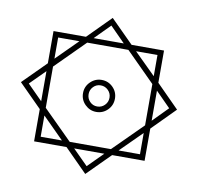

<svg xmlns="http://www.w3.org/2000/svg" viewBox="-105 -993 1294 1255"><g transform="rotate(10 542.0 -366.0)"><path d="M1060.1 -366.2 909.2 -213.9V0H693.8L542 151.9L391.1 0H175.8V-213.9L23.9 -366.2L175.8 -518.1V-731.9H391.1L542 -883.8L693.8 -731.9H909.2V-518.1ZM212.9 -178.2V-37.1H354ZM354 -695.8H212.9V-555.2ZM872.1 -555.2V-695.8H730ZM872.1 -37.1V-178.2L730 -37.1ZM441.9 0 542 100.1 642.1 0ZM175.8 -465.8 76.2 -366.2 175.8 -266.1ZM642.1 -731.9 542 -833 441.9 -731.9ZM872.1 -502.9 679.2 -695.8H405.8L212.9 -502.9V-229L405.8 -37.1H679.2L872.1 -229ZM1007.8 -366.2 909.2 -465.8V-266.1ZM647.9 -366.2Q647.9 -321.8 616.9 -290.8Q585.9 -259.8 542 -259.8Q499 -259.8 467.5 -290.8Q436 -321.8 436 -366.2Q436 -410.2 467.5 -441.2Q499 -472.2 542 -472.2Q585.9 -472.2 616.9 -441.2Q647.9 -410.2 647.9 -366.2ZM611.8 -366.2Q611.8 -395 591.3 -415.5Q570.8 -436 542 -436Q513.2 -436 493.2 -415.5Q473.1 -395 473.1 -366.2Q473.1 -336.9 493.2 -316.4Q513.2 -295.9 542 -295.9Q570.8 -295.9 591.3 -316.4Q611.8 -336.9 611.8 -366.2Z"/></g></svg>

Font: Sahl Naskh
Style: Bold
Weight: 700
Designer: Pascal Zoghbi
Version: Version 1.001